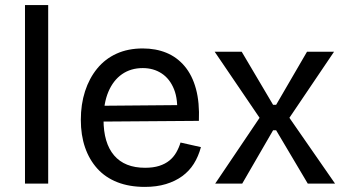

<svg xmlns="http://www.w3.org/2000/svg" viewBox="-20 -720 1355 753"><path d="M78 0V-700H169V0Z M548 13Q487 13 440 -5.5Q393 -24 361.5 -59Q330 -94 313.5 -142Q297 -190 297 -250Q297 -311 313.5 -362Q330 -413 361 -451Q392 -489 437 -509.5Q482 -530 540 -530Q591 -530 632.5 -513Q674 -496 704 -460.5Q734 -425 748.5 -371.5Q763 -318 760 -246L355 -243V-305L705 -308L674 -266Q679 -329 662.5 -370Q646 -411 614 -432Q582 -453 540 -453Q493 -453 458.5 -429Q424 -405 405 -360Q386 -315 386 -251Q386 -159 427.5 -110.5Q469 -62 549 -62Q581 -62 604.5 -69.5Q628 -77 644.5 -90.5Q661 -104 671.5 -122.5Q682 -141 688 -161L768 -143Q758 -106 740 -77.5Q722 -49 694.5 -29Q667 -9 630.5 2Q594 13 548 13Z M824 0 998 -258 822 -517H928L1051 -309H1063L1184 -517H1290L1115 -258L1294 0H1187L1063 -209H1051L930 0Z"/></svg>

Font: Bricolage Grotesque 16pt
Style: Regular
Weight: 400
Version: Version 1.001;gftools[0.9.33.dev8+g029e19f]